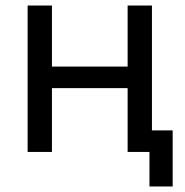

<svg xmlns="http://www.w3.org/2000/svg" viewBox="-20 -550 670 695"><path d="M605 125H521V0H442V-231H168V0H80V-530H168V-309H442V-530H530V-78H605Z"/></svg>

Font: Golos Text
Style: Regular
Weight: 400
Designer: A.Korolkova, Vitaly Kuzmin
Foundry: ParaType Ltd
Version: Version 2.004